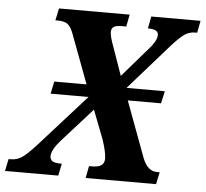

<svg xmlns="http://www.w3.org/2000/svg" viewBox="-88 -768 882 823"><g transform="rotate(5 352.5 -357.0)"><path d="M742 -714 732 -662H723Q698 -662 677 -647.5Q656 -633 619 -591L451 -400H616L604 -347H461L551 -105Q572 -52 613 -52H624L613 0H310L320 -52H334Q361 -52 373.5 -61.5Q386 -71 386 -90Q386 -116 368 -171L320 -295L189 -149Q152 -107 152 -80Q152 -66 162.5 -59Q173 -52 199 -52H203L192 0H-37L-26 -52H-16Q10 -52 32 -67Q54 -82 92 -124L292 -347H129L140 -400H279L200 -611Q188 -643 173.5 -652.5Q159 -662 131 -662H122L133 -714H437L427 -662H406Q383 -662 373 -655Q363 -648 363 -633Q363 -614 378 -574L422 -449L532 -576Q546 -591 555.5 -607.5Q565 -624 565 -638Q565 -662 522 -662H520L530 -714Z"/></g></svg>

Font: Noto Serif Narrow
Style: Bold Italic
Weight: 700
Width: 4
Italic angle: -12°
Designer: Monotype Design Team
Foundry: Monotype Imaging Inc.
Version: Version 1.001